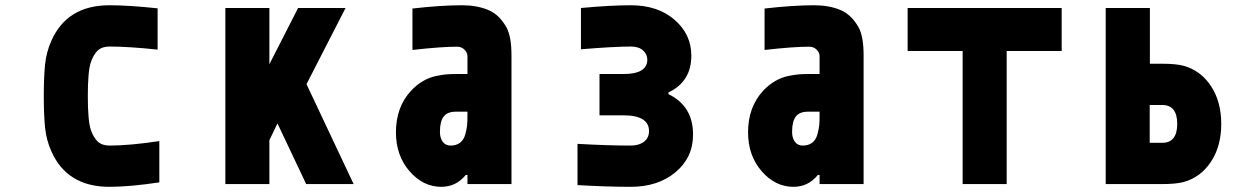

<svg xmlns="http://www.w3.org/2000/svg" viewBox="-20 -697 4707 727"><path d="M173.8 -541Q233.1 -677.1 394.5 -677.1Q468.1 -677.1 576.8 -665.4V-509.1Q466.8 -520.8 394.5 -520.8Q366.5 -520.8 350.3 -505.9Q334 -490.9 323.6 -460.3Q312.5 -426.4 312.5 -333.3Q312.5 -240.2 323.6 -206.4Q334 -175.8 350.3 -160.8Q366.5 -145.8 394.5 -145.8Q470.7 -145.8 583.3 -162.8V-6.5Q471.4 10.4 394.5 10.4Q233.1 10.4 173.8 -125.7Q155.6 -166.7 150.7 -213.5Q145.8 -260.4 145.8 -333.3Q145.8 -406.2 150.7 -453.1Q155.6 -500 173.8 -541Z M1000 0H833.3V-666.7H1000V-453.8L1108.7 -666.7H1288.4L1140.6 -378.3L1319 0H1139.3L1030.6 -229.8L1000 -166Z M1750 -274.1H1705.7Q1673.8 -274.1 1659.8 -255.5Q1645.8 -237 1645.8 -197.3Q1645.8 -175.1 1656.2 -160.5Q1666.7 -145.8 1686.2 -145.8Q1708.3 -145.8 1722.3 -156.9Q1736.3 -168 1741.9 -188.5Q1747.4 -209 1748.7 -223.3Q1750 -237.6 1750 -259.1ZM1729.2 -677.1Q1785.2 -677.1 1827.5 -659.8Q1869.8 -642.6 1897.1 -594.4Q1916.7 -559.9 1916.7 -487.6V0H1750V-34.5H1743.5Q1707 10.4 1651 10.4Q1582 10.4 1530.6 -48.8Q1479.2 -108.1 1479.2 -196Q1479.2 -291.7 1536.5 -353.5Q1557.3 -375.7 1581.1 -389.6Q1604.8 -403.6 1629.9 -408.9Q1654.9 -414.1 1670.2 -415.4Q1685.5 -416.7 1707 -416.7H1750V-484.4Q1750 -497.4 1738.9 -508.8Q1727.9 -520.2 1710.3 -520.2Q1650.4 -520.2 1541.7 -507.8V-664.7Q1649.1 -677.1 1729.2 -677.1Z M2511.1 -340.5Q2604.2 -295.6 2604.2 -187.5Q2604.2 -100.3 2537.8 -44.9Q2471.4 10.4 2368.5 10.4Q2279.3 10.4 2166.7 3.9V-152.3Q2282.6 -145.8 2368.5 -145.8Q2399.7 -145.8 2418.6 -160.5Q2437.5 -175.1 2437.5 -200.5Q2437.5 -260.4 2339.8 -260.4H2250V-416.7H2340.5Q2431 -416.7 2431 -471.4Q2431 -491.5 2414.7 -506.2Q2398.4 -520.8 2369.1 -520.8Q2306 -520.8 2179.7 -510.4V-666.7Q2291 -677.1 2369.1 -677.1Q2470.7 -677.1 2534.2 -622.1Q2597.7 -567.1 2597.7 -486.3Q2597.7 -388 2511.1 -347Z M3083.3 -274.1H3039.1Q3007.2 -274.1 2993.2 -255.5Q2979.2 -237 2979.2 -197.3Q2979.2 -175.1 2989.6 -160.5Q3000 -145.8 3019.5 -145.8Q3041.7 -145.8 3055.7 -156.9Q3069.7 -168 3075.2 -188.5Q3080.7 -209 3082 -223.3Q3083.3 -237.6 3083.3 -259.1ZM3062.5 -677.1Q3118.5 -677.1 3160.8 -659.8Q3203.1 -642.6 3230.5 -594.4Q3250 -559.9 3250 -487.6V0H3083.3V-34.5H3076.8Q3040.4 10.4 2984.4 10.4Q2915.4 10.4 2863.9 -48.8Q2812.5 -108.1 2812.5 -196Q2812.5 -291.7 2869.8 -353.5Q2890.6 -375.7 2914.4 -389.6Q2938.2 -403.6 2963.2 -408.9Q2988.3 -414.1 3003.6 -415.4Q3018.9 -416.7 3040.4 -416.7H3083.3V-484.4Q3083.3 -497.4 3072.3 -508.8Q3061.2 -520.2 3043.6 -520.2Q2983.7 -520.2 2875 -507.8V-664.7Q2982.4 -677.1 3062.5 -677.1Z M4000 -666.7V-503.9H3791.7V0H3625V-503.9H3416.7V-666.7Z M4334 -455.7H4380.2Q4432.3 -455.7 4461.6 -447.9Q4526 -430.3 4565.1 -371.4Q4604.2 -312.5 4604.2 -227.9Q4604.2 -143.2 4565.1 -84.3Q4526 -25.4 4461.6 -7.8Q4432.3 0 4380.2 0H4166.7V-666.7H4334ZM4333.3 -299.5V-156.2H4380.2Q4437.5 -156.2 4437.5 -227.9Q4437.5 -299.5 4380.2 -299.5Z"/></svg>

Font: Monoid
Style: Bold
Weight: 700
Width: 4
Designer: Andreas Larsen (@larsenwork)
Version: Version 0.61